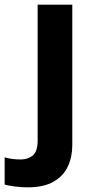

<svg xmlns="http://www.w3.org/2000/svg" viewBox="-84 -566 409 826"><path d="M34 240Q8 240 -19 236.5Q-46 233 -64 228V111Q-46 116 -30 118Q-14 120 6 120Q36 120 57 103Q78 86 78 37V-546H227V59Q227 109 208 150Q189 191 146.5 215.5Q104 240 34 240Z"/></svg>

Font: Noto Sans
Style: Bold
Weight: 700
Designer: Monotype Design Team
Foundry: Monotype Imaging Inc.
Version: Version 2.000;GOOG;noto-source:20170915:90ef993387c0; ttfaut